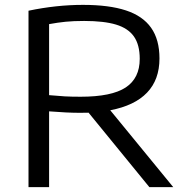

<svg xmlns="http://www.w3.org/2000/svg" viewBox="-20 -768 766 788"><path d="M593 0 343.5 -305.5Q332 -305 308 -305Q256 -305 181.5 -311V0H97V-724Q211.5 -748 320.5 -748Q428 -748 497 -725.2Q566 -702.5 600.2 -654Q634.5 -605.5 634.5 -528Q634.5 -441 583.5 -387.8Q532.5 -334.5 432.5 -315.5L691 0ZM181.5 -377.5Q219 -374 245.8 -372.5Q272.5 -371 311 -371Q438 -371 495.8 -409Q553.5 -447 553.5 -526.5Q553.5 -584 529.8 -618Q506 -652 456.5 -667Q407 -682 325.5 -682Q282 -682 249.5 -678.8Q217 -675.5 181.5 -669Z"/></svg>

Font: Encode Sans Expanded
Style: Regular
Weight: 400
Width: 7
Designer: Multiple Designers
Foundry: Impallari Type
Version: Version 2.000